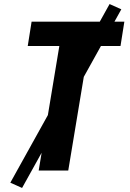

<svg xmlns="http://www.w3.org/2000/svg" viewBox="-20 -842 640 948"><path d="M171 0 273 -615H117L136 -735H594L575 -615H419L317 0ZM89 86 31 60 521 -822 579 -796Z"/></svg>

Font: Iosevka Aile Heavy Oblique
Style: Regular
Weight: 900
Italic angle: -9°
Designer: Belleve Invis
Foundry: Belleve Invis
Version: Version 31.1.0; ttfautohint (v1.8.4)